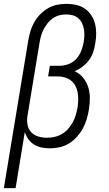

<svg xmlns="http://www.w3.org/2000/svg" viewBox="-45 -763 565 998"><path d="M-25 215 102 -553Q106 -577 113 -600.5Q120 -624 132.5 -646.5Q145 -669 163.5 -688Q182 -707 204.5 -720Q227 -733 251.5 -738Q276 -743 300 -743Q326 -743 351 -737.5Q376 -732 396 -718Q416 -704 429.5 -683.5Q443 -663 449 -639Q455 -615 455 -589Q455 -563 450 -537Q447 -515 439.5 -492.5Q432 -470 418 -451Q404 -432 384.5 -417Q365 -402 343 -393Q369 -381 387 -359Q405 -337 413.5 -310Q422 -283 422 -253Q422 -223 417 -193Q413 -168 405.5 -143Q398 -118 385.5 -95Q373 -72 354.5 -51.5Q336 -31 313 -17Q290 -3 264.5 2.5Q239 8 214 8Q192 8 170.5 3.5Q149 -1 131.5 -12Q114 -23 102 -40Q90 -57 84 -77L36 215ZM200 -47Q219 -47 239 -51.5Q259 -56 277 -66.5Q295 -77 309 -93Q323 -109 333 -127Q343 -145 348.5 -164Q354 -183 358 -203Q361 -222 361.5 -242Q362 -262 359 -280.5Q356 -299 347.5 -315.5Q339 -332 325 -343.5Q311 -355 292.5 -360.5Q274 -366 254 -366H205L214 -421H263Q287 -421 310.5 -429.5Q334 -438 351 -456.5Q368 -475 377 -498Q386 -521 390 -544Q393 -561 393.5 -578.5Q394 -596 391 -612.5Q388 -629 381 -643.5Q374 -658 361.5 -668.5Q349 -679 333 -683.5Q317 -688 299 -688Q282 -688 264 -683.5Q246 -679 230.5 -668.5Q215 -658 203 -643Q191 -628 182.5 -612Q174 -596 169 -578.5Q164 -561 161 -544L98 -162Q98 -162 98 -162Q98 -162 98 -162Q94 -138 98 -115Q102 -92 117 -76Q132 -60 154 -53.5Q176 -47 200 -47Z"/></svg>

Font: Iosevka SS04 Light Oblique
Style: Regular
Weight: 300
Italic angle: -9°
Monospace: yes
Designer: Belleve Invis
Foundry: Belleve Invis
Version: Version 19.0.0; ttfautohint (v1.8.4)